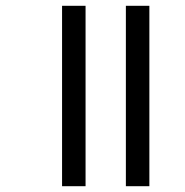

<svg xmlns="http://www.w3.org/2000/svg" viewBox="-20 -642 639 662"><path d="M414 0V-622H495V0ZM194 0V-622H275V0Z"/></svg>

Font: Noto Sans Gurmukhi
Style: Regular
Weight: 400
Designer: Jelle Bosma - Monotype Design Team
Foundry: Monotype Imaging Inc.
Version: Version 2.003